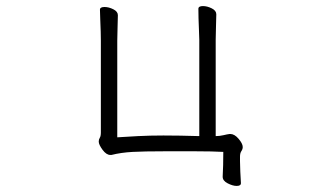

<svg xmlns="http://www.w3.org/2000/svg" viewBox="-20 -501 1040 632"><path d="M773 102Q773 111 759 111Q746 111 729.5 102.5Q713 94 713 81V80Q714 63 714.5 42Q715 21 715 -1Q679 -3 625.5 -3Q572 -3 519 -3Q455 -3 417 -1Q379 1 347 9H343Q330 9 317.5 -8Q305 -25 305 -35Q305 -42 308.5 -47.5Q312 -53 312 -65V-367Q312 -377 311.5 -396.5Q311 -416 310 -437Q309 -458 309 -469Q309 -478 324 -478Q338 -478 353 -470.5Q368 -463 368 -451Q368 -439 367 -412Q366 -385 366 -367V-49Q396 -51 434.5 -53Q473 -55 518 -55Q545 -55 574 -54.5Q603 -54 636 -53V-370Q636 -380 635 -399.5Q634 -419 633.5 -440Q633 -461 633 -472Q633 -481 648 -481Q662 -481 677 -473.5Q692 -466 692 -454Q692 -442 691 -415Q690 -388 690 -370V-53Q703 -53 715.5 -56Q728 -59 736 -60H738Q752 -60 765.5 -44Q779 -28 779 -17Q779 -10 774.5 -3.5Q770 3 770 15Q770 15 770 29.5Q770 44 771 64Q772 84 773 101Z"/></svg>

Font: Moon Stars Kai T Light
Style: Regular
Weight: 300
Designer: GuiWonder
Version: Version 1.101